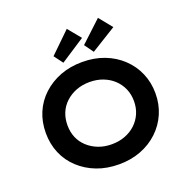

<svg xmlns="http://www.w3.org/2000/svg" viewBox="-163 -1112 1256 1277"><g transform="rotate(-20 465.0 -473.0)"><path d="M466 10Q380 10 309.5 -17Q239 -44 186 -93Q133 -142 105 -208Q77 -274 77 -352Q77 -430 105 -496Q133 -562 186 -611Q239 -660 309.5 -687Q380 -714 465 -714Q550 -714 620.5 -687Q691 -660 743.5 -610.5Q796 -561 824.5 -495Q853 -429 853 -352Q853 -275 824.5 -209Q796 -143 743.5 -93.5Q691 -44 620.5 -17Q550 10 466 10ZM465 -132Q517 -132 560 -148.5Q603 -165 634.5 -194.5Q666 -224 683.5 -264Q701 -304 701 -352Q701 -400 683.5 -440Q666 -480 634.5 -509.5Q603 -539 560 -555.5Q517 -572 465 -572Q414 -572 371 -555.5Q328 -539 295.5 -509Q263 -479 246.5 -439Q230 -399 230 -352Q230 -304 246.5 -264.5Q263 -225 295.5 -195Q328 -165 371 -148.5Q414 -132 465 -132ZM347 -752 300 -815 445 -956 520 -865ZM562 -751 516 -815 665 -954 740 -861Z"/></g></svg>

Font: Lexend Exa SemiBold
Style: Regular
Weight: 600
Designer: Bonnie Shaver-Troup, Thomas Jockin
Foundry: Lexend
Version: Version 1.007